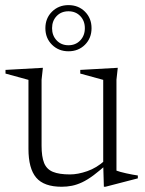

<svg xmlns="http://www.w3.org/2000/svg" viewBox="-20 -702 554 732"><path d="M138.5 -146.5Q138.5 -104.5 148.2 -80.5Q158 -56.5 181.8 -46.8Q205.5 -37 247 -37Q277 -37 312.8 -49.5Q348.5 -62 379 -89.5L391.5 -79.5Q361 -52 337.2 -34.2Q313.5 -16.5 293.2 -7Q273 2.5 254.2 6.2Q235.5 10 215 10Q147.5 10 118 -24.8Q88.5 -59.5 88.5 -134.5V-397.5L1 -421.5V-435.5L143.5 -443.5L138.5 -398ZM376 10 373.5 -75.5V-397.5L286 -421.5V-435.5L429 -443.5L424 -398V-51.5Q428.5 -49.5 438.5 -46.8Q448.5 -44 461.2 -41.2Q474 -38.5 485.8 -36.2Q497.5 -34 505.5 -33V-22L382 10ZM241 -682.5Q279 -682.5 304 -657.5Q329 -632.5 329 -594.5Q329 -556.5 304 -531.5Q279 -506.5 241 -506.5Q203.5 -506.5 178.2 -531.5Q153 -556.5 153 -594.5Q153 -632.5 178.2 -657.5Q203.5 -682.5 241 -682.5ZM241 -529.5Q268.5 -529.5 286 -548Q303.5 -566.5 303.5 -594.5Q303.5 -622.5 286 -640.8Q268.5 -659 241 -659Q213.5 -659 196 -640.8Q178.5 -622.5 178.5 -594.5Q178.5 -566.5 196 -548Q213.5 -529.5 241 -529.5Z"/></svg>

Font: Newsreader 24pt Light
Style: Regular
Weight: 300
Designer: Hugues Gentile
Foundry: Production Type
Version: Version 1.003